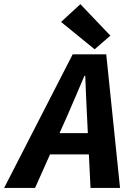

<svg xmlns="http://www.w3.org/2000/svg" viewBox="-63 -917 683 937"><path d="M-42.8 0H108.2L266.1 -353.7C294.9 -419.3 321.4 -482.6 349 -547H353C355.7 -480.3 358.1 -417.4 361.5 -353.2L378.7 0H522.8L455.5 -651.7H291.6L-42.8 0ZM120.4 -163.6H419.6L442.9 -267.2H144.8L120.4 -163.6ZM398.8 -676.4 475.7 -743 329.2 -896.7 235 -809.9 398.8 -676.4Z"/></svg>

Font: Source Code Variable
Style: Italic
Weight: 400
Italic angle: -11°
Monospace: yes
Designer: Paul D. Hunt, Teo Tuominen
Foundry: Adobe Systems Incorporated
Version: Version 1.005;PS 1.0;hotconv 16.6.54;makeotf.lib2.5.65590